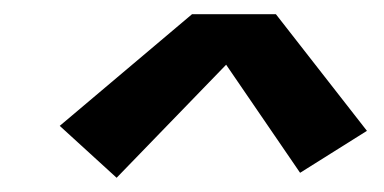

<svg xmlns="http://www.w3.org/2000/svg" viewBox="-20 -716 540 270"><path d="M144 -466 64 -539 250 -696H368L496 -532L402 -473L298 -625Z"/></svg>

Font: Iosevka Slab
Style: Bold Italic
Weight: 700
Italic angle: -9°
Monospace: yes
Designer: Belleve Invis
Foundry: Belleve Invis
Version: Version 11.1.0; ttfautohint (v1.8.3)